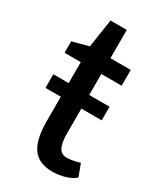

<svg xmlns="http://www.w3.org/2000/svg" viewBox="-166 -695 651 769"><g transform="rotate(30 159.5 -310.5)"><path d="M19 -330H90V-427H15V-480L90 -500L110 -631H185V-500H279V-427H185V-330H279V-267H185V-155Q185 -109 196 -88Q207 -67 232 -67Q243 -67 260 -70Q277 -73 292 -78L313 -22Q298 -8 269.5 1Q241 10 210 10Q147 10 118.5 -29.5Q90 -69 90 -155V-267H19Z"/></g></svg>

Font: Hermeneus One
Style: Regular
Weight: 400
Designer: Rodrigo Fuenzalida, Pablo Impallari
Foundry: Pablo Impallari, Rodrigo Fuenzalida
Version: Version 1.002; ttfautohint (v0.93) -l 8 -r 50 -G 200 -x 14 -